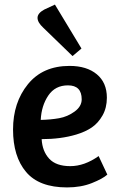

<svg xmlns="http://www.w3.org/2000/svg" viewBox="-20 -806 524 839"><path d="M284 -518Q359 -518 403 -481.5Q447 -445 447 -379Q447 -335 428 -301.5Q409 -268 381 -249Q353 -230 313 -218Q246 -198 162 -198Q165 -145 195 -112.5Q225 -80 287 -80Q349 -80 411 -124L449 -43Q429 -25 381.5 -6Q334 13 273 13Q151 13 94 -54.5Q37 -122 37 -240Q37 -358 102 -438Q167 -518 284 -518ZM337 -372Q337 -433 277 -433Q221 -433 191 -388.5Q161 -344 158 -282Q202 -283 238.5 -289.5Q275 -296 306 -318.5Q337 -341 337 -372ZM220 -786 336 -594 297 -561 169 -685Q144 -708 144 -728Q144 -748 173 -764Z"/></svg>

Font: Bree Serif
Style: Regular
Weight: 400
Designer: Veronika Burian, Jos Scaglione
Foundry: TypeTogether
Version: Version 1.002